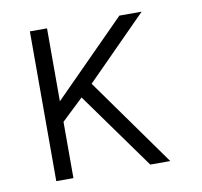

<svg xmlns="http://www.w3.org/2000/svg" viewBox="-64 -587 690 656"><g transform="rotate(-10 281.0 -259.0)"><path d="M80.1 1H139.6V-194.3L214.8 -265.6L406.2 1H475.6L256.8 -305.7L467.8 -518.6H390.6L139.6 -265.6V-518.6H80.1Z"/></g></svg>

Font: Dotum
Style: Regular
Weight: 400
Version: Version 2.21